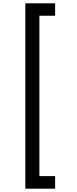

<svg xmlns="http://www.w3.org/2000/svg" viewBox="-20 -954 463 1160"><path d="M313 -934V-859H218V110H313V186H133V-934Z"/></svg>

Font: Fz Poppins
Style: Regular
Weight: 400
Designer: Ninad Kale (Devanagari), Jonny Pinhorn (Latin)
Foundry: Indian Type Foundry
Version: Vit hóa bi Vntype.Com & FontZin.Com